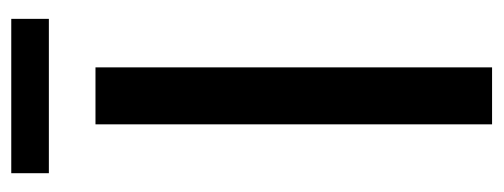

<svg xmlns="http://www.w3.org/2000/svg" viewBox="-291 -585 876 334"><g transform="rotate(-90 147.0 -418.0)"><path d="M12.7 -771V-836.4H281.2V-771ZM97.7 0V-689.9H196.8V0Z"/></g></svg>

Font: HK Grotesk Medium
Style: Regular
Weight: 500
Designer: Alfredo Marco Pradil and Stefan Peev
Foundry: Hanken Design Co.
Version: Version 1.045;PS 001.045;hotconv 1.0.88;makeotf.lib2.5.64775